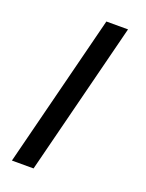

<svg xmlns="http://www.w3.org/2000/svg" viewBox="-161 -886 779 1025"><g transform="rotate(20 229.0 -373.0)"><path d="M260 -808H383L163 62H40Z"/></g></svg>

Font: Halant
Style: Bold
Weight: 700
Designer: Hitesh Malaviya (Devanagari), Satya Rajpurohit (Latin)
Foundry: Indian Type Foundry
Version: Version 1.101;PS 1.0;hotconv 1.0.78;makeotf.lib2.5.61930; tt